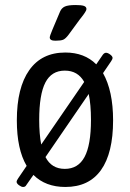

<svg xmlns="http://www.w3.org/2000/svg" viewBox="-20 -738 517 764"><path d="M430 -259Q430 -129 382 -61.5Q334 6 240 6Q161 6 113 -42L85 -2Q81 6 72 6Q65 6 55.5 -1Q46 -8 46 -15Q46 -19 52 -28L86 -78Q47 -144 47 -259Q47 -389 96.5 -459Q146 -529 240 -529Q316 -529 363 -482L389 -520Q395 -528 402 -528Q409 -528 418.5 -521Q428 -514 428 -507Q428 -503 422 -494L390 -447Q430 -376 430 -259ZM144 -163 315 -412Q290 -457 238 -457Q185 -457 160.5 -409.5Q136 -362 136 -261Q136 -205 144 -163ZM342 -261Q342 -322 333 -364L161 -113Q185 -66 238 -66Q291 -66 316.5 -113.5Q342 -161 342 -261ZM178 -589Q178 -595 189 -621L219 -692Q225 -706 238 -712Q251 -718 281 -718Q304 -718 314 -714.5Q324 -711 324 -702Q324 -697 318.5 -689Q313 -681 311 -678L297 -660L253 -600Q241 -584 231.5 -580Q222 -576 200 -576Q178 -576 178 -589Z"/></svg>

Font: Asap Condensed
Style: Regular
Weight: 400
Designer: Pablo Cosgaya
Foundry: Omnibus-Type
Version: Version 1.010; ttfautohint (v1.8)